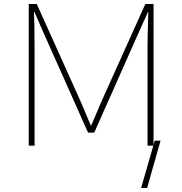

<svg xmlns="http://www.w3.org/2000/svg" viewBox="-20 -710 888 936"><path d="M120.1 0V-690.4H159.2L358.4 -248Q372.1 -218.8 393.1 -168Q414.1 -117.2 422.9 -98.6H424.8Q433.6 -118.2 455.1 -169.4Q476.6 -220.7 489.3 -248L688.5 -690.4H728.5V0H699.2V-480.5Q699.2 -536.1 703.1 -651.4H701.2L660.2 -560.5L439.5 -63.5H409.2L188.5 -558.6L147.5 -652.3H145.5Q148.4 -605.5 148.4 -480.5V0ZM668 206.1 734.4 -24.4H762.7L697.3 206.1Z"/></svg>

Font: Gothic A1 Thin
Style: Regular
Weight: 250
Designer: HanYang I&C Co.,Ltd.
Foundry: HanYang I&C Co.,Ltd.
Version: Version 2.50